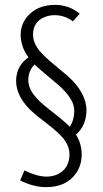

<svg xmlns="http://www.w3.org/2000/svg" viewBox="-20 -687 420 786"><path d="M95.7 -360.4Q96.7 -397.5 121.1 -422.9Q132.8 -411.1 202.1 -353.5Q269.5 -298.8 281.2 -254.9Q284.2 -242.2 284.2 -229.5Q282.2 -191.4 265.6 -168Q248 -187.5 178.7 -241.2Q113.3 -292 100.6 -331.1Q95.7 -345.7 95.7 -360.4ZM334 -234.4Q334 -307.6 255.9 -377Q242.2 -388.7 213.9 -412.1Q148.4 -464.8 130.9 -494.1Q115.2 -519.5 115.2 -544.9Q115.2 -600.6 168 -619.1Q185.5 -625 204.1 -625Q247.1 -624 278.3 -599.6L306.6 -630.9Q262.7 -667 205.1 -667Q131.8 -667 90.8 -618.2Q64.5 -585.9 64.5 -543.9Q65.4 -494.1 96.7 -452.1Q46.9 -418 45.9 -356.4Q45.9 -285.2 122.1 -220.7Q135.7 -209 164.1 -187.5Q229.5 -137.7 248 -108.4Q264.6 -82 264.6 -54.7Q263.7 5.9 211.9 28.3Q191.4 36.1 169.9 36.1Q129.9 35.2 80.1 10.7L62.5 51.8Q117.2 79.1 168.9 79.1Q252 79.1 292 21.5Q314.5 -11.7 314.5 -56.6Q313.5 -100.6 291 -135.7Q333 -172.9 334 -234.4Z"/></svg>

Font: Yaldevi Colombo Light
Style: Regular
Weight: 300
Designer: Sol Matas, Denzil Rajitha, Kosala Senevirathne and Pathum Egodawatta
Foundry: Mooniak
Version: Version 1.020 ; ttfautohint (v1.6)